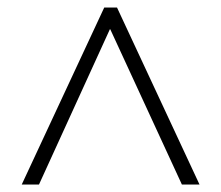

<svg xmlns="http://www.w3.org/2000/svg" viewBox="-20 -648 589 512"><path d="M38 -156 258 -628H292L512 -156H465L274 -570H273L84 -156Z"/></svg>

Font: Nunito Sans 7pt SemiCondensed ExtraLight
Style: Regular
Weight: 250
Width: 4
Designer: Vernon Adams
Foundry: Vernon Adams
Version: Version 3.101;gftools[0.9.27]